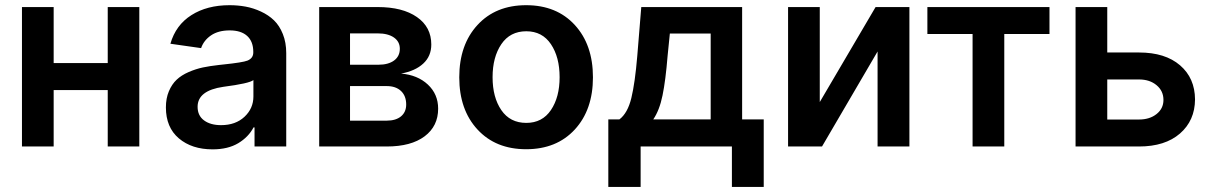

<svg xmlns="http://www.w3.org/2000/svg" viewBox="-20 -573 4738 751"><path d="M189.9 -545.4V-326.2H401.4V-545.4H524.9V0H401.4V-220.7H189.9V0H65.9V-545.4Z M811.5 11.2Q730.5 11.2 679.7 -31.7Q628.9 -74.7 628.9 -152.8Q628.9 -188.5 640.6 -216.1Q652.3 -243.7 670.9 -261.2Q689.5 -278.8 717.5 -291Q745.6 -303.2 773.2 -309.1Q800.8 -314.9 835.9 -318.8Q842.3 -319.3 854 -320.8Q929.2 -328.6 947.8 -335.9Q970.7 -345.2 970.7 -367.7V-370.1Q970.7 -410.6 946.8 -432.4Q922.9 -454.1 878.4 -454.1Q834 -454.1 805.4 -434.6Q776.9 -415 766.6 -384.8L646.5 -401.9Q667.5 -475.1 728.8 -513.9Q790 -552.7 877.9 -552.7Q910.6 -552.7 940.9 -547.1Q971.2 -541.5 1000.7 -527.8Q1030.3 -514.2 1051.8 -493.4Q1073.2 -472.7 1086.4 -439.7Q1099.6 -406.7 1099.6 -365.2V0H975.6V-74.7H971.7Q952.1 -37.1 911.9 -12.9Q871.6 11.2 811.5 11.2ZM844.7 -83.5Q901.4 -83.5 936.3 -116.2Q971.2 -148.9 971.2 -195.8V-259.8Q955.1 -246.6 853.5 -233.4Q752.9 -218.8 752.9 -155.3Q752.9 -120.6 778.1 -102.1Q803.2 -83.5 844.7 -83.5Z M1228.5 0V-545.4H1457.5Q1554.7 -545.4 1610.8 -506.3Q1667 -467.3 1667 -398.9Q1667 -353.5 1635.7 -324.5Q1604.5 -295.4 1548.8 -285.2Q1613.3 -279.8 1653.6 -242.2Q1693.8 -204.6 1693.8 -147.9Q1693.8 -79.6 1640.9 -39.8Q1587.9 0 1492.7 0ZM1349.1 -319.8H1460Q1499 -319.8 1521.5 -336.4Q1543.9 -353 1543.9 -382.3Q1543.9 -410.2 1520.8 -426.3Q1497.6 -442.4 1457.5 -442.4H1349.1ZM1349.1 -101.1H1492.7Q1528.3 -101.1 1548.6 -117.9Q1568.8 -134.8 1568.8 -164.1Q1568.8 -197.8 1548.6 -217Q1528.3 -236.3 1492.7 -236.3H1349.1Z M1776.4 -270.5Q1776.4 -397.9 1847.7 -475.3Q1918.9 -552.7 2038.1 -552.7Q2157.2 -552.7 2228.3 -475.3Q2299.3 -397.9 2299.3 -270.5Q2299.3 -143.6 2228.3 -66.4Q2157.2 10.7 2038.1 10.7Q1918.9 10.7 1847.7 -66.4Q1776.4 -143.6 1776.4 -270.5ZM2038.6 -92.3Q2101.1 -92.3 2135 -142.6Q2168.9 -192.9 2168.9 -271Q2168.9 -349.6 2135 -400.1Q2101.1 -450.7 2038.6 -450.7Q1975.1 -450.7 1940.9 -400.1Q1906.7 -349.6 1906.7 -271Q1906.7 -192.4 1940.9 -142.3Q1975.1 -92.3 2038.6 -92.3Z M2359.4 158.2V-106H2402.8Q2435.1 -130.4 2449.5 -189.7Q2463.9 -249 2472.7 -354.5L2488.3 -545.4H2882.8V-106H2967.3V158.2H2842.8V0H2485.8V158.2ZM2535.2 -106H2759.8V-441.9H2600.1L2591.3 -354.5Q2583.5 -258.3 2571.5 -200Q2559.6 -141.6 2535.2 -106Z M3186.5 -173.8 3404.8 -545.4H3537.1V0H3412.6V-371.6L3195.3 0H3062.5V-545.4H3186.5Z M3607.4 -439.9V-545.4H4085V-439.9H3908.2V0H3784.2V-439.9Z M4311 -367.7H4435.1Q4537.6 -367.7 4595.7 -317.6Q4653.8 -267.6 4654.3 -184.1Q4653.8 -101.6 4595.5 -50.8Q4537.1 0 4435.1 0H4187V-545.4H4311ZM4311 -262.2V-105.5H4435.1Q4477.1 -105.5 4503.9 -127Q4530.8 -148.4 4530.8 -182.1Q4530.8 -217.3 4503.9 -239.7Q4477.1 -262.2 4435.1 -262.2Z"/></svg>

Font: Interop SemBd
Style: Regular
Weight: 600
Designer: Rasmus Andersson, Google, Jang Haemin
Foundry: jhaemin
Version: Version 1.007